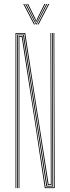

<svg xmlns="http://www.w3.org/2000/svg" viewBox="-20 -970 362 990"><path d="M60 0V-800H110L159.8 -473.8L230.5 -20H242L241 -477L240 -800H244L245 -477L246 -16H226.5L106 -796H64V0ZM68 0V-342.2V-792H103L223 -12H250L249 -477L248 -800H252L252.8 -477L254 -8H219L99 -788H72V-342.2V0ZM76 0V-342.2V-784H96L215 -4H258L256 -800H260L262 0H211L159.5 -343.8L92 -780H80V-342.2V0ZM100 -949.8H105L160 -844H155ZM110 -949.8H115L162 -857.8L166 -849.5H168L172 -857.8L219 -949.8H224L169 -844H165ZM120 -949.8H125L162.5 -873.8L166 -864H168L171.5 -873.8L209 -949.8H214L174 -869.2L169 -858.2H165L160 -869.2ZM229 -949.8H234L179 -844H174Z"/></svg>

Font: Big Shoulders Inline Display SC Thin
Style: Regular
Weight: 100
Designer: Patric King
Foundry: XO Type Co
Version: Version 2.002